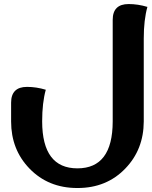

<svg xmlns="http://www.w3.org/2000/svg" viewBox="-20 -691 755 954"><path d="M619.1 -670.9Q665.5 -670.9 712.4 -656.7Q694.3 -592.3 694.3 -499.5V-87.4Q693.8 51.8 603 146Q509.8 243.2 365.7 243.2H363.8Q219.7 243.2 126 146Q35.2 51.8 35.2 -87.4V-180.7Q35.2 -259.3 114.3 -259.3Q160.6 -259.3 207.5 -245.1Q189.5 -180.2 189.5 -88.4V-87.4Q189.9 145.5 364.7 145.5Q539.6 145.5 540 -87.4V-592.3Q540 -670.9 619.1 -670.9Z"/></svg>

Font: Sukar
Style: black
Weight: 900
Designer: Dario Muhafara - Ghiath Alsory
Foundry: Dario Muhafara - Ghiath Alsory
Version: Version 1.00 March 27, 2016, initial release